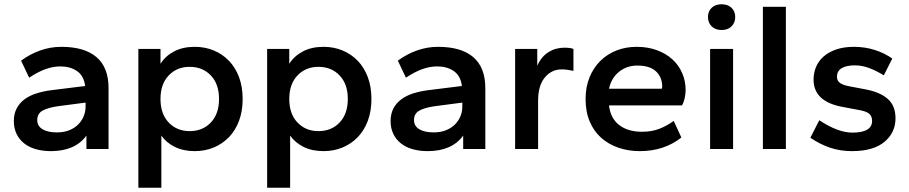

<svg xmlns="http://www.w3.org/2000/svg" viewBox="-20 -700 4272 902"><path d="M219 10Q181 10 149 1Q117 -8 94 -26Q71 -44 58 -70.5Q45 -97 45 -131Q45 -165 58 -190Q71 -215 94 -232.5Q117 -250 149 -260.5Q181 -271 219 -276L380 -296Q374 -344 342 -366Q310 -388 264 -388Q230 -388 194.5 -375.5Q159 -363 117 -335L79 -415Q121 -446 169 -463Q217 -480 268 -480Q377 -480 433.5 -431.5Q490 -383 490 -286V0H386V-63Q333 10 219 10ZM248 -78Q280 -78 305 -88Q330 -98 347 -115Q364 -132 373 -153.5Q382 -175 382 -199V-218L252 -201Q204 -194 179.5 -180Q155 -166 155 -136Q155 -108 179.5 -93Q204 -78 248 -78Z M895 10Q841 10 801 -10Q761 -30 738 -63V182H630V-470H734V-400Q756 -436 797 -458Q838 -480 895 -480Q943 -480 984 -463Q1025 -446 1055.5 -414.5Q1086 -383 1103 -337.5Q1120 -292 1120 -235Q1120 -178 1103 -132.5Q1086 -87 1055.5 -55.5Q1025 -24 984 -7Q943 10 895 10ZM871 -84Q932 -84 970.5 -124.5Q1009 -165 1009 -235Q1009 -305 970.5 -345.5Q932 -386 871 -386Q811 -386 772.5 -345.5Q734 -305 734 -235Q734 -165 772.5 -124.5Q811 -84 871 -84Z M1500 10Q1446 10 1406 -10Q1366 -30 1343 -63V182H1235V-470H1339V-400Q1361 -436 1402 -458Q1443 -480 1500 -480Q1548 -480 1589 -463Q1630 -446 1660.5 -414.5Q1691 -383 1708 -337.5Q1725 -292 1725 -235Q1725 -178 1708 -132.5Q1691 -87 1660.5 -55.5Q1630 -24 1589 -7Q1548 10 1500 10ZM1476 -84Q1537 -84 1575.5 -124.5Q1614 -165 1614 -235Q1614 -305 1575.5 -345.5Q1537 -386 1476 -386Q1416 -386 1377.5 -345.5Q1339 -305 1339 -235Q1339 -165 1377.5 -124.5Q1416 -84 1476 -84Z M1989 10Q1951 10 1919 1Q1887 -8 1864 -26Q1841 -44 1828 -70.5Q1815 -97 1815 -131Q1815 -165 1828 -190Q1841 -215 1864 -232.5Q1887 -250 1919 -260.5Q1951 -271 1989 -276L2150 -296Q2144 -344 2112 -366Q2080 -388 2034 -388Q2000 -388 1964.5 -375.5Q1929 -363 1887 -335L1849 -415Q1891 -446 1939 -463Q1987 -480 2038 -480Q2147 -480 2203.5 -431.5Q2260 -383 2260 -286V0H2156V-63Q2103 10 1989 10ZM2018 -78Q2050 -78 2075 -88Q2100 -98 2117 -115Q2134 -132 2143 -153.5Q2152 -175 2152 -199V-218L2022 -201Q1974 -194 1949.5 -180Q1925 -166 1925 -136Q1925 -108 1949.5 -93Q1974 -78 2018 -78Z M2400 0V-470H2504V-391Q2523 -434 2556.5 -455Q2590 -476 2632 -476Q2645 -476 2656.5 -474.5Q2668 -473 2674 -470V-367Q2660 -370 2646.5 -372Q2633 -374 2619 -374Q2571 -374 2539.5 -336Q2508 -298 2508 -227V0Z M2986 10Q2932 10 2885.5 -6Q2839 -22 2804.5 -52.5Q2770 -83 2750.5 -129Q2731 -175 2731 -235Q2731 -291 2749.5 -336.5Q2768 -382 2800.5 -414Q2833 -446 2876.5 -463Q2920 -480 2971 -480Q3023 -480 3065.5 -464.5Q3108 -449 3138 -422Q3168 -395 3184.5 -357.5Q3201 -320 3201 -276Q3201 -259 3196.5 -238.5Q3192 -218 3184 -205H2841Q2848 -144 2889 -112.5Q2930 -81 2996 -81Q3041 -81 3076.5 -94.5Q3112 -108 3145 -132L3181 -54Q3100 10 2986 10ZM2974 -392Q2925 -392 2888.5 -363Q2852 -334 2841 -283H3089Q3091 -289 3091 -293Q3091 -337 3062 -364.5Q3033 -392 2974 -392Z M3316 0V-470H3424V0ZM3370 -559Q3341 -559 3323.5 -576Q3306 -593 3306 -620Q3306 -647 3323.5 -663.5Q3341 -680 3370 -680Q3399 -680 3416.5 -663.5Q3434 -647 3434 -620Q3434 -593 3416.5 -576Q3399 -559 3370 -559Z M3564 0V-668H3672V0Z M3982 10Q3928 10 3880 -6Q3832 -22 3787 -53L3829 -135Q3917 -77 3984 -77Q4077 -77 4077 -132Q4077 -155 4062.5 -166.5Q4048 -178 4011 -184L3937 -198Q3802 -223 3802 -326Q3802 -357 3813.5 -385Q3825 -413 3848.5 -434Q3872 -455 3908 -467.5Q3944 -480 3992 -480Q4043 -480 4089 -465.5Q4135 -451 4172 -425L4132 -346Q4100 -366 4065.5 -379.5Q4031 -393 3996 -393Q3957 -393 3934.5 -380Q3912 -367 3912 -339Q3912 -321 3926 -310.5Q3940 -300 3973 -294L4047 -280Q4115 -267 4151 -235Q4187 -203 4187 -144Q4187 -77 4135 -33.5Q4083 10 3982 10Z"/></svg>

Font: Gantari SemiBold
Style: Regular
Weight: 600
Designer: Anugrah Pasau
Foundry: Lafontype
Version: Version 1.000; ttfautohint (v1.8.4)